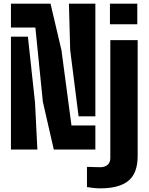

<svg xmlns="http://www.w3.org/2000/svg" viewBox="-20 -820 817 1053"><path d="M275 0 215 -262 174 -669H40V-800H257L317 -545L372 -132H503V0ZM411 -182 365 -545 358 -800H503V-182ZM40 0V-619H133L172 -258L185 0ZM583 -687V-800H733V-687ZM530 213Q513 213 494 211Q475 209 457 206V95Q470.5 95.5 493.2 96.2Q516 97 530 97Q555.5 97 570.2 84Q585 71 585 47V-600H735V35Q735 130 684.2 171.5Q633.5 213 530 213Z"/></svg>

Font: Big Shoulders Stencil Display Black
Style: Regular
Weight: 900
Designer: Patric King
Foundry: XO Type Co
Version: Version 1.000